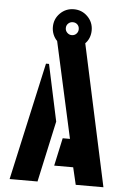

<svg xmlns="http://www.w3.org/2000/svg" viewBox="-58 -904 632 946"><g transform="rotate(5 258.0 -430.5)"><path d="M353 0 333 -85H239L269 -223H305L200 -698Q187 -711 180 -728.5Q173 -746 173 -765Q173 -805 201 -833Q229 -861 269 -861Q309 -861 337 -833Q365 -805 365 -765Q365 -746 358.5 -729Q352 -712 339 -699L490 0ZM26 0 155 -582H170L230 -302L164 0ZM269 -733Q283 -733 292 -742.5Q301 -752 301 -765Q301 -779 292 -788Q283 -797 269 -797Q256 -797 246.5 -788Q237 -779 237 -765Q237 -752 246.5 -742.5Q256 -733 269 -733Z"/></g></svg>

Font: Stick No Bills ExtraBold
Style: Regular
Weight: 800
Version: Version 2.000